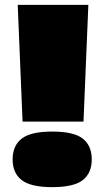

<svg xmlns="http://www.w3.org/2000/svg" viewBox="-20 -760 430 791"><path d="M73 -259 53 -740H344L324 -259ZM32 -103Q32 -160 69.5 -189Q107 -218 195 -218Q284 -218 321 -189Q358 -160 358 -103Q358 -47 321 -18Q284 11 195 11Q107 11 69.5 -18Q32 -47 32 -103Z"/></svg>

Font: Georama ExtraExtended Black
Style: Regular
Weight: 900
Width: 8
Designer: Jean-Baptiste Levee
Foundry: Production Type
Version: Version 1.000